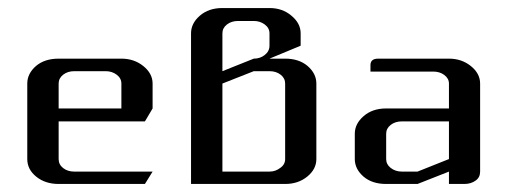

<svg xmlns="http://www.w3.org/2000/svg" viewBox="-20 -458 1263 478"><path d="M47.9 -62V-250Q47.9 -274.9 69.8 -293.9Q91.3 -312 126 -312H282.2Q314 -312 336.9 -293.5Q359.9 -274.9 359.9 -250V-188L340.8 -155.8H126V-62Q126 -48.3 137.2 -39.6Q148.4 -30.8 165 -30.8H359.9L340.8 0H126Q92.8 0 70.3 -18.1Q47.9 -36.1 47.9 -62ZM126 -188H282.2V-250Q282.2 -263.2 270.5 -272Q258.8 -280.8 243.2 -280.8H165Q148.4 -280.8 137.2 -272Q126 -263.2 126 -250Z M455.6 0V-375Q455.6 -399.9 477.5 -418.9Q499.5 -438 533.7 -438H650.9Q683.1 -438 705.6 -418.9Q728.5 -399.9 728.5 -375V-344.2L650.9 -312H689.9Q724.1 -312 745.6 -293.9Q767.6 -274.9 767.6 -250V-62Q767.6 -36.6 744.6 -18.1Q722.2 0 689.9 0ZM533.7 -30.8H650.9Q666 -30.8 677.7 -40Q689.9 -48.3 689.9 -62V-250Q689.9 -263.2 678.7 -272Q667.5 -280.8 650.9 -280.8H611.8L533.7 -250ZM533.7 -280.8 611.8 -312Q627.4 -312 638.7 -320.8Q650.9 -330.1 650.9 -344.2V-375Q650.9 -388.2 639.2 -397Q627.4 -405.8 611.8 -405.8H572.8Q556.2 -405.8 544.9 -397Q533.7 -388.2 533.7 -375Z M863.3 -62V-125Q863.3 -149.9 885.3 -168.9Q907.2 -188 941.4 -188H1097.7V-250Q1097.7 -262.7 1085.9 -271.5Q1074.7 -279.8 1058.6 -279.8H902.3V-295.9Q902.3 -312 921.4 -312H1097.7Q1129.4 -312 1152.3 -293.5Q1175.3 -274.9 1175.3 -250V-30.8Q1175.3 -16.6 1164.6 -8.8Q1152.8 0 1136.2 0H1097.7V-30.8L1019.5 0H941.4Q906.7 0 885.3 -18.1Q863.3 -37.1 863.3 -62ZM941.4 -62Q941.4 -48.8 952.6 -40Q964.4 -30.8 980.5 -30.8H1019.5L1097.7 -62V-155.8H980.5Q963.9 -155.8 952.6 -147Q941.4 -138.2 941.4 -125Z"/></svg>

Font: Hhenum
Style: Regular
Weight: 400
Designer: T. Christopher White
Version: Version 1.0